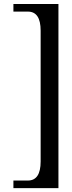

<svg xmlns="http://www.w3.org/2000/svg" viewBox="-20 -809 369 985"><path d="M48.8 156.2V117.2H123Q188.5 117.2 188.5 19.5V-651.9Q188.5 -749.5 123 -749.5H48.8V-788.6H279.8V156.2Z"/></svg>

Font: Munson
Style: Regular
Weight: 400
Designer: Paul James MIller
Foundry: High-Logic / Made with FontCreator
Version: Version 2.10;May 5, 2019;FontCreator 11.5.0.2430 64-bit